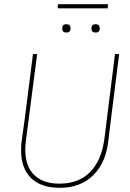

<svg xmlns="http://www.w3.org/2000/svg" viewBox="-20 -896 623 920"><path d="M495 -876 498 -873 496 -856H259L256 -859L258 -876ZM278 -760Q278 -780 298 -780Q318 -780 318 -760Q318 -740 298 -740Q278 -740 278 -760ZM418 -760Q418 -780 438 -780Q458 -780 458 -760Q458 -740 438 -740Q418 -740 418 -760ZM551 -637 510 -312 500 -229Q489 -118 427.5 -57Q366 4 266 4Q177 4 129 -42.5Q81 -89 81 -176Q81 -205 85 -229L98 -322L138 -637H158L105 -229Q101 -195 101 -180Q101 -100 143.5 -58Q186 -16 265 -16Q356 -16 411 -71Q466 -126 480 -229L531 -637Z"/></svg>

Font: Alegreya Sans Thin
Style: Italic
Weight: 100
Italic angle: -7°
Designer: Juan Pablo del Peral
Foundry: Huerta Tipografica
Version: Version 2.007